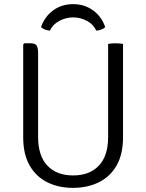

<svg xmlns="http://www.w3.org/2000/svg" viewBox="-20 -895 706 927"><path d="M574 -232Q574 -150.5 543 -96.2Q512 -42 457.2 -15Q402.5 12 332 12Q262.5 12 208.2 -15Q154 -42 123 -96.2Q92 -150.5 92 -232V-680L98 -686H127Q151 -686 157.5 -674.2Q164 -662.5 164 -639V-233Q164 -142.5 208.8 -95.2Q253.5 -48 333 -48Q412.5 -48 457.2 -95.2Q502 -142.5 502 -233V-683Q509 -684.5 518.2 -685.2Q527.5 -686 537 -686Q547.5 -686 557 -685.2Q566.5 -684.5 574 -683ZM488 -764Q480 -756 468.2 -752Q456.5 -748 445 -747Q431.5 -777 400 -794Q368.5 -811 333 -811Q298 -811 266.2 -794Q234.5 -777 221 -747Q210 -748 198.2 -752Q186.5 -756 178 -764Q195.5 -814.5 236.5 -844.8Q277.5 -875 333 -875Q388 -875 429.5 -844.8Q471 -814.5 488 -764Z"/></svg>

Font: Signika Negative Light Light
Style: Regular
Weight: 300
Version: Version 2.001